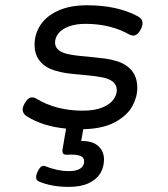

<svg xmlns="http://www.w3.org/2000/svg" viewBox="-20 -482 640 732"><path d="M523.4 -393.6Q523.4 -383.3 517.1 -370.6Q504.4 -346.2 487.3 -346.2Q481.4 -346.2 472.7 -350.6Q437.5 -370.6 395.3 -380.9Q353 -391.1 307.1 -391.1Q268.6 -391.1 242.2 -381.1Q215.8 -371.1 202.9 -354.7Q189.9 -338.4 189.9 -319.8Q189.9 -285.2 243.2 -274.9Q272.5 -269 319.3 -265.6Q357.9 -261.7 380.1 -258.8Q402.3 -255.9 424.8 -249Q460.9 -238.3 482.2 -212.9Q503.4 -187.5 503.4 -146.5Q503.4 -111.8 484.1 -76.7Q464.8 -41.5 418.7 -16.4Q372.6 8.8 297.4 10.7L289.6 55.7Q332.5 54.7 354.5 74.7Q376.5 94.7 376.5 126Q376.5 155.8 362.1 179.2Q347.7 202.6 317.6 216.6Q287.6 230.5 242.7 230.5Q175.3 230.5 127.4 209.5Q117.7 205.1 117.7 193.4Q117.7 185.1 123 172.9Q133.3 150.4 146 150.4Q149.9 150.4 151.9 151.4Q171.9 159.7 196 165Q220.2 170.4 243.2 170.4Q271.5 170.4 286.1 160.6Q300.8 150.9 300.8 133.3Q300.8 119.1 288.3 113.3Q275.9 107.4 251.5 107.4L235.8 107.9H232.4Q217.8 107.9 217.8 92.8Q217.8 91.3 218.8 85.4L231.9 8.3Q144 0 83 -38.1Q66.4 -48.3 66.4 -64Q66.4 -74.2 73.7 -87.4Q86.4 -110.8 103 -110.8Q110.4 -110.8 118.7 -106Q154.8 -83.5 199.7 -71.8Q244.6 -60.1 294.4 -60.1Q342.3 -60.1 371.6 -72.8Q400.9 -85.4 413.1 -103.3Q425.3 -121.1 425.3 -138.2Q425.3 -175.3 372.6 -186.5Q346.7 -191.9 293.9 -196.8Q258.3 -199.7 234.6 -202.9Q210.9 -206.1 188 -213.4Q152.8 -224.1 132.3 -248.8Q111.8 -273.4 111.8 -312Q111.8 -352.5 134.3 -386.7Q156.7 -420.9 201.9 -441.4Q247.1 -461.9 311.5 -461.9Q427.7 -461.9 506.3 -419.4Q523.4 -410.2 523.4 -393.6Z"/></svg>

Font: Courier Prime Sans
Style: Italic
Weight: 400
Italic angle: -10°
Designer: Alan Dague-Greene
Foundry: Quote-Unquote Apps
Version: Version 3.020